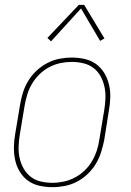

<svg xmlns="http://www.w3.org/2000/svg" viewBox="-20 -766 540 794"><path d="M197 8Q169 8 142.5 2Q116 -4 95.5 -19Q75 -34 61.5 -56.5Q48 -79 42.5 -105Q37 -131 37.5 -158.5Q38 -186 43 -213L63 -333Q67 -358 75 -383.5Q83 -409 97 -432Q111 -455 131.5 -474Q152 -493 176 -505.5Q200 -518 226 -523Q252 -528 277 -528Q304 -528 330.5 -522Q357 -516 377.5 -501Q398 -486 411.5 -463.5Q425 -441 431 -415Q437 -389 436 -361.5Q435 -334 430 -307L411 -187Q406 -162 398 -136.5Q390 -111 376 -88Q362 -65 342 -46Q322 -27 298 -14.5Q274 -2 248 3Q222 8 197 8ZM197 -10Q220 -10 243.5 -15Q267 -20 289 -31.5Q311 -43 329.5 -60.5Q348 -78 360.5 -99.5Q373 -121 380.5 -144Q388 -167 391 -190L411 -310Q415 -334 416 -359Q417 -384 412 -407Q407 -430 396 -450.5Q385 -471 366.5 -485Q348 -499 324.5 -504.5Q301 -510 276 -510Q253 -510 229.5 -505Q206 -500 184 -488.5Q162 -477 144 -459.5Q126 -442 113 -420.5Q100 -399 93 -376Q86 -353 82 -330L62 -210Q58 -186 57 -161Q56 -136 61 -113Q66 -90 77.5 -69.5Q89 -49 107 -35Q125 -21 148.5 -15.5Q172 -10 197 -10ZM191 -595 176 -609 306 -746H328L412 -607L394 -597L315 -731Z"/></svg>

Font: Iosevka SS04 Thin Oblique
Style: Regular
Weight: 100
Italic angle: -9°
Monospace: yes
Designer: Belleve Invis
Foundry: Belleve Invis
Version: Version 19.0.0; ttfautohint (v1.8.4)